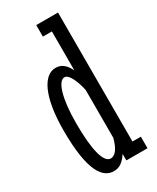

<svg xmlns="http://www.w3.org/2000/svg" viewBox="-179 -726 651 794"><g transform="rotate(-30 147.0 -329.0)"><path d="M285 -55H245V-671H141V-616H184V-430C167 -465 147 -478 121 -478C65 -478 21 -400 21 -236C21 -43 65 13 118 13C147 13 165 -3 184 -31V0H285ZM133 -39C99 -39 81 -110 81 -236C81 -357 104 -426 134 -426C157 -426 176 -375 184 -336V-108C173 -65 155 -39 133 -39Z"/></g></svg>

Font: Stint Ultra Condensed
Style: Regular
Weight: 400
Width: 1
Designer: Astigmatic (AOETI)
Foundry: Astigmatic (AOETI)
Version: Version 1.000